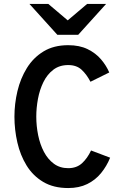

<svg xmlns="http://www.w3.org/2000/svg" viewBox="-20 -940 656 971"><path d="M325 11Q250.5 11 198.5 -20Q146.5 -51 114.5 -103Q82.5 -155 67.8 -219.5Q53 -284 53 -350Q53 -415 68.2 -479.2Q83.5 -543.5 116 -596Q148.5 -648.5 200.2 -680Q252 -711.5 325 -711.5Q382 -711.5 423 -691.5Q464 -671.5 491 -639.8Q518 -608 532.5 -573.5L437.5 -526.5Q418 -564 392.5 -587.5Q367 -611 325 -611Q280.5 -611 249.5 -587.2Q218.5 -563.5 199.5 -524.8Q180.5 -486 172 -440.2Q163.5 -394.5 163.5 -350Q163.5 -302.5 173 -256Q182.5 -209.5 202.2 -172Q222 -134.5 252.5 -112Q283 -89.5 325 -89.5Q367.5 -89.5 394.8 -114.5Q422 -139.5 440.5 -179L537 -142.5Q519.5 -99.5 491 -64.5Q462.5 -29.5 421.2 -9.2Q380 11 325 11ZM270 -764 129 -920H224.5L322.5 -837L420.5 -920H516.5L375.5 -764Z"/></svg>

Font: Overpass Mono SemiBold
Style: Regular
Weight: 600
Monospace: yes
Designer: Delve Withrington, Dave Bailey
Foundry: Delve Fonts LLC
Version: Version 4.000